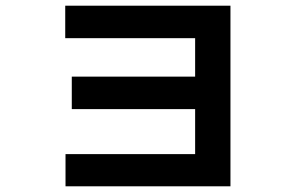

<svg xmlns="http://www.w3.org/2000/svg" viewBox="-20 -659 1040 674"><path d="M210 -5V-118H665V-276H232V-390H665V-525H209V-639H789V-5Z"/></svg>

Font: D2Coding
Style: Bold
Weight: 700
Monospace: yes
Designer: Yong-Rak Park; Jeong-Hwan Yoon; Sang-Min Lee;
Foundry: NHN Corporation
Version: Version 1.3.2; Build 20180524